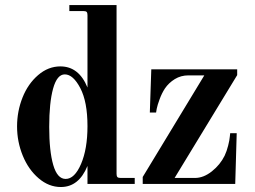

<svg xmlns="http://www.w3.org/2000/svg" viewBox="-20 -732 1014 764"><path d="M547.9 0V-27.8L793 -432.1H730Q699.7 -432.1 675.5 -417.2Q651.4 -402.3 636.2 -379.9Q624 -361.3 615.2 -337.4Q606.4 -313.5 603.5 -298.8L601.1 -284.2H576.2L582 -456.1H923.8V-433.1L674.8 -23.9H755.9Q790 -23.9 823.2 -50.3Q856.4 -76.7 874 -112.8Q882.3 -130.4 887.9 -152.8Q893.6 -175.3 894.5 -188.5L896 -202.1H921.9L916 0ZM241.2 -20Q276.9 -20 302.5 -79.6Q328.1 -139.2 328.1 -230Q328.1 -326.7 299.6 -381.3Q271 -436 237.8 -436Q207 -436 191.4 -379.9Q175.8 -323.7 175.8 -227.1Q175.8 -130.9 191.9 -75.4Q208 -20 241.2 -20ZM328.1 -383.8V-671.9Q328.1 -681.2 324.7 -684.6Q321.3 -688 312 -688H255.9V-711.9H443.8V-40Q443.8 -30.8 447.3 -27.3Q450.7 -23.9 460 -23.9H516.1V0H328.1V-71.8Q293.9 12.2 222.2 12.2Q174.3 12.2 133.8 -22.5Q93.3 -57.1 70.6 -112.5Q47.9 -168 47.9 -229Q47.9 -289.1 69.6 -343.8Q91.3 -398.4 131.6 -433.1Q171.9 -467.8 220.2 -467.8Q293.9 -467.8 328.1 -383.8Z"/></svg>

Font: Flanker Steampunk
Style: Bold
Weight: 700
Designer: Alexey Kryukov, Leonardo Di Lena
Foundry: Alexey Kryukov, Leonardo Di Lena
Version: 1.210